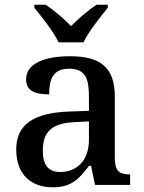

<svg xmlns="http://www.w3.org/2000/svg" viewBox="-20 -786 613 816"><path d="M229 -606H335C356 -651 407 -715 438 -753V-766H391C355 -743 312 -706 282 -675C252 -706 209 -743 174 -766H126V-753C157 -715 208 -651 229 -606ZM204 10C285 10 316 -26 358 -81H367L384 0H533V-45H530C485 -45 468 -61 468 -117V-375C468 -501 405 -547 278 -547C175 -547 91 -519 91 -449C91 -402 124 -385 189 -385C189 -448 204 -494 274 -494C348 -494 358 -444 358 -373V-315L276 -312C123 -307 49 -257 49 -151C49 -41 115 10 204 10ZM236 -55C185 -55 162 -85 162 -146C162 -222 196 -263 299 -267L358 -270V-191C358 -108 310 -55 236 -55Z"/></svg>

Font: Noto Serif Yezidi Medium
Style: Regular
Weight: 500
Designer: Dalton Maag Ltd
Foundry: Dalton Maag Ltd
Version: Version 1.001